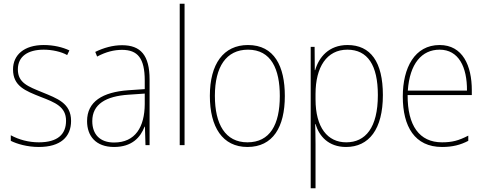

<svg xmlns="http://www.w3.org/2000/svg" viewBox="-20 -780 2611 1032"><path d="M362 -130C362 -226 287 -251 207 -284C132 -315 76 -334 76 -407C76 -477 130 -513 215 -513C260 -513 310 -502 341 -484L353 -509C317 -526 269 -538 215 -538C110 -538 50 -485 50 -407C50 -317 116 -292 199 -259C277 -229 335 -206 335 -131C335 -59 291 -15 189 -15C134 -15 82 -29 38 -53V-23C70 -7 125 10 189 10C305 10 362 -44 362 -130Z M636 -537C586 -537 537 -523 492 -501L502 -476C551 -502 594 -512 636 -512C720 -512 758 -467 758 -347V-301L670 -295C531 -285 448 -234 448 -129C448 -49 495 10 593 10C690 10 735 -42 757 -99H759L762 0H784V-353C784 -483 736 -537 636 -537ZM671 -271 758 -277V-220C757 -98 708 -14 593 -14C518 -14 476 -57 476 -129C476 -220 549 -263 671 -271Z M972 0V-760H946V0Z M1511 -264C1511 -423 1455 -538 1313 -538C1181 -538 1108 -436 1108 -265C1108 -97 1176 10 1310 10C1447 10 1511 -97 1511 -264ZM1135 -265C1135 -421 1196 -513 1313 -513C1438 -513 1484 -408 1484 -264C1484 -110 1431 -15 1310 -15C1191 -15 1135 -112 1135 -265Z M1848 -538C1747 -538 1694 -472 1674 -403H1672L1671 -528H1650V232H1676V-4C1676 -42 1675 -80 1674 -113H1676C1695 -49 1745 10 1840 10C1963 10 2038 -85 2038 -269C2038 -447 1972 -538 1848 -538ZM1847 -513C1956 -513 2011 -430 2011 -269C2011 -93 1944 -15 1841 -15C1741 -15 1676 -94 1676 -246V-275C1676 -419 1736 -513 1847 -513Z M2343 -538C2209 -538 2145 -416 2145 -261C2145 -100 2209 10 2356 10C2412 10 2455 -1 2497 -23V-51C2445 -24 2409 -15 2356 -15C2234 -15 2170 -105 2171 -269H2516V-295C2516 -427 2467 -538 2343 -538ZM2343 -513C2445 -513 2491 -420 2490 -293H2172C2182 -438 2247 -513 2343 -513Z"/></svg>

Font: Noto Sans Arabic UI SmCn Th
Style: Regular
Weight: 100
Width: 4
Designer: Monotype Design Team, Nadine Chahine and Nizar Qandah
Foundry: Monotype Imaging Inc.
Version: Version 2.010